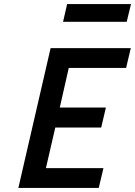

<svg xmlns="http://www.w3.org/2000/svg" viewBox="-20 -921 662 941"><path d="M289 -814 309 -901H622L601 -814ZM70 0 228 -685H621L598 -588H317L273 -394H499L476 -296H251L205 -97H487L464 0Z"/></svg>

Font: Titillium Web
Style: SemiBold Italic
Weight: 600
Italic angle: -13°
Version: Version 1.001;PS 57.000;hotconv 1.0.70;makeotf.lib2.5.55311